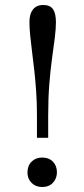

<svg xmlns="http://www.w3.org/2000/svg" viewBox="-20 -737 338 769"><path d="M128 -185V-276Q128 -324 125 -368.5Q122 -413 117.5 -453.5Q113 -494 108.5 -529Q104 -564 101 -594Q98 -624 98 -648Q98 -670 104 -685Q110 -700 122 -708.5Q134 -717 153 -717Q181 -717 192.5 -700Q204 -683 204 -648Q204 -622 199.5 -586Q195 -550 188.5 -503.5Q182 -457 177.5 -400Q173 -343 173 -275V-185ZM149 12Q123 12 106.5 -4.5Q90 -21 90 -46Q90 -73 106.5 -89.5Q123 -106 149 -106Q176 -106 192 -89.5Q208 -73 208 -47Q208 -22 192 -5Q176 12 149 12Z"/></svg>

Font: Literata 18pt Light
Style: Regular
Weight: 300
Designer: Latin by Veronika Burian and Jose Scaglione. Greek by Irene Vlachou. Cyrillic by Vera Evstafieva.
Foundry: TypeTogether
Version: Version 3.103;gftools[0.9.29]